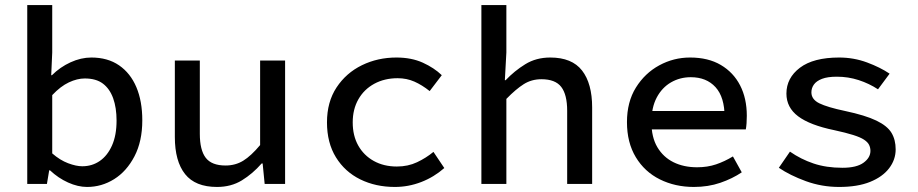

<svg xmlns="http://www.w3.org/2000/svg" viewBox="-20 -729 3640 761"><path d="M325 12Q289 12 250 -5.5Q211 -23 178 -54H175L166 0H88V-709H187V-521L183 -431H186Q218 -463 259.5 -482Q301 -501 342 -501Q407 -501 452 -470Q497 -439 520.5 -383.5Q544 -328 544 -252Q544 -169 513 -109.5Q482 -50 432.5 -19Q383 12 325 12ZM306 -70Q345 -70 375.5 -91Q406 -112 424 -152.5Q442 -193 442 -251Q442 -302 428.5 -339.5Q415 -377 388 -397.5Q361 -418 316 -418Q286 -418 253 -402.5Q220 -387 187 -352V-121Q218 -94 250 -82Q282 -70 306 -70Z M840 12Q754 12 713.5 -39Q673 -90 673 -186V-489H772V-199Q772 -134 795.5 -103.5Q819 -73 874 -73Q913 -73 944 -92Q975 -111 1011 -154V-489H1110V0H1029L1021 -81H1017Q981 -40 938.5 -14Q896 12 840 12Z M1545 12Q1469 12 1408 -18Q1347 -48 1311.5 -105.5Q1276 -163 1276 -244Q1276 -325 1314 -382.5Q1352 -440 1414.5 -470.5Q1477 -501 1551 -501Q1611 -501 1656 -480.5Q1701 -460 1731 -431L1683 -368Q1653 -392 1622.5 -405.5Q1592 -419 1556 -419Q1504 -419 1463.5 -397Q1423 -375 1400.5 -335.5Q1378 -296 1378 -244Q1378 -191 1400 -152Q1422 -113 1461.5 -91Q1501 -69 1553 -69Q1597 -69 1633 -86Q1669 -103 1698 -127L1741 -63Q1700 -27 1649.5 -7.5Q1599 12 1545 12Z M1888 0V-709H1987V-521L1981 -411H1984Q2019 -448 2062 -474.5Q2105 -501 2161 -501Q2247 -501 2287 -449.5Q2327 -398 2327 -303V0H2228V-290Q2228 -354 2204.5 -384.5Q2181 -415 2126 -415Q2087 -415 2056 -395.5Q2025 -376 1987 -337V0Z M2730 12Q2656 12 2595.5 -18Q2535 -48 2500 -106Q2465 -164 2465 -245Q2465 -325 2500.5 -382Q2536 -439 2593 -470Q2650 -501 2715 -501Q2787 -501 2837 -471.5Q2887 -442 2913.5 -390.5Q2940 -339 2940 -270Q2940 -255 2939 -240.5Q2938 -226 2936 -216H2534V-289H2874L2852 -265Q2852 -344 2816 -383.5Q2780 -423 2718 -423Q2675 -423 2639.5 -402.5Q2604 -382 2583 -342.5Q2562 -303 2562 -245Q2562 -185 2585.5 -145.5Q2609 -106 2649.5 -86Q2690 -66 2743 -66Q2784 -66 2818 -77.5Q2852 -89 2885 -109L2920 -46Q2883 -21 2835 -4.5Q2787 12 2730 12Z M3306 12Q3237 12 3174 -11Q3111 -34 3067 -64L3111 -128Q3154 -98 3204.5 -81Q3255 -64 3319 -64Q3375 -64 3402.5 -84Q3430 -104 3430 -131Q3430 -144 3424.5 -155Q3419 -166 3404.5 -175.5Q3390 -185 3361.5 -194Q3333 -203 3287 -213Q3190 -233 3143.5 -268Q3097 -303 3097 -358Q3097 -420 3150.5 -460.5Q3204 -501 3306 -501Q3364 -501 3416.5 -481.5Q3469 -462 3506 -437L3460 -375Q3425 -398 3383.5 -411.5Q3342 -425 3297 -425Q3260 -425 3238 -416.5Q3216 -408 3206 -394Q3196 -380 3196 -363Q3196 -335 3227.5 -319.5Q3259 -304 3330 -289Q3410 -272 3453.5 -251Q3497 -230 3513.5 -202.5Q3530 -175 3530 -137Q3530 -96 3504 -62Q3478 -28 3428.5 -8Q3379 12 3306 12Z"/></svg>

Font: Source Code Pro ExtraLight Medium
Style: Regular
Weight: 500
Monospace: yes
Version: Version 1.018;hotconv 1.0.116;makeotfexe 2.5.65601